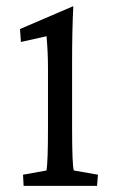

<svg xmlns="http://www.w3.org/2000/svg" viewBox="-20 -603 372 623"><path d="M213.9 -192.4Q213.9 -63.5 219.7 -49.8L297.9 -36.1L294.9 0H56.6L54.7 -36.1L130.9 -49.8Q135.7 -76.7 135.7 -192.4V-379.9Q135.7 -435.1 130.9 -485.4L47.9 -466.8L44.9 -508.8L217.8 -583Q213.9 -504.9 213.9 -396.5Z"/></svg>

Font: Crimson Pro
Style: Regular
Weight: 400
Designer: Jacques Le Bailly
Foundry: Baron von Fonthausen
Version: Version 1.003